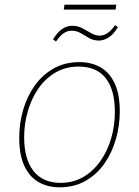

<svg xmlns="http://www.w3.org/2000/svg" viewBox="-20 -793 592 819"><path d="M319 -528Q371 -528 409.5 -505.5Q448 -483 469.5 -436.5Q491 -390 491 -318Q491 -258 474.5 -200Q458 -142 425.5 -95.5Q393 -49 345 -21.5Q297 6 234 6Q184 6 145 -16Q106 -38 84 -85Q62 -132 62 -205Q62 -266 78.5 -323.5Q95 -381 127.5 -427Q160 -473 208 -500.5Q256 -528 319 -528ZM316 -509Q260 -509 216.5 -483.5Q173 -458 143.5 -415Q114 -372 98.5 -318Q83 -264 83 -208Q83 -114 123 -63.5Q163 -13 238 -13Q293 -13 336 -38.5Q379 -64 409 -107Q439 -150 454.5 -204Q470 -258 470 -315Q470 -410 431 -459.5Q392 -509 316 -509ZM219 -616 206 -625Q226 -657 246 -670Q266 -683 288 -683Q312 -683 331.5 -672.5Q351 -662 369 -651.5Q387 -641 406 -641Q440 -641 471 -686L483 -677Q463 -645 442.5 -632.5Q422 -620 402 -620Q379 -620 360.5 -630.5Q342 -641 324.5 -651.5Q307 -662 285 -662Q268 -662 252.5 -652Q237 -642 219 -616ZM476 -773 473 -752H252L255 -773Z"/></svg>

Font: Bitter Thin Thin
Style: Italic
Weight: 250
Italic angle: -9°
Version: Version 2.002